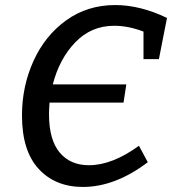

<svg xmlns="http://www.w3.org/2000/svg" viewBox="-20 -730 681 760"><path d="M609 -496H548V-605Q488 -628 432 -628Q341 -628 278 -562.5Q215 -497 189 -396H480L469 -324H176Q174 -294 174 -278Q174 -177 216 -126.5Q258 -76 332 -76Q424 -76 530 -153L565 -88Q436 10 308 10Q199 10 133 -61.5Q67 -133 67 -273Q67 -388 112.5 -488.5Q158 -589 242 -649.5Q326 -710 436 -710Q535 -710 641 -659Z"/></svg>

Font: Bitter Pro Medium
Style: Italic
Weight: 500
Italic angle: -9°
Designer: Sol Matas, and Bitter project Authors
Foundry: Sol Matas
Version: Version 1.010